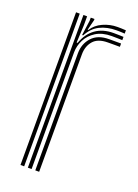

<svg xmlns="http://www.w3.org/2000/svg" viewBox="-120 -655 510 709"><g transform="rotate(20 134.5 -301.0)"><path d="M82.7 0V-600H97.2L97.2 -565L93.9 -495.8H97.7Q111.3 -534.4 139.7 -554.9Q168.2 -575.5 210.5 -575.5Q221 -575.5 231.9 -575.2Q242.8 -575 249.4 -574.6V-561.8Q242.3 -562.1 230.7 -562.3Q219.1 -562.6 208.1 -562.6Q170.5 -562.6 145.9 -547Q121.3 -531.4 109.4 -507.5Q97.4 -483.7 97.4 -459V0ZM53.7 0V-600H68.2V0ZM111.9 0V-460.1Q111.9 -497.3 135.1 -522.9Q158.3 -548.5 202.5 -548.5Q214.3 -548.5 226.3 -548.5Q238.3 -548.5 249.4 -548.5V-535.5Q238.4 -535.6 226.2 -535.6Q214 -535.5 202.5 -535.5Q163.3 -535.5 145.2 -514.4Q127.1 -493.3 127.1 -461.2V0ZM103.4 -528.8 111.5 -587.4V-600H126.1L126.2 -595.6L115.9 -554.2H118.6Q132.8 -577.1 159.9 -589.3Q187 -601.5 216.2 -601.5Q223.3 -601.5 231.5 -601.3Q239.7 -601.1 249.4 -600.4V-587.5Q241 -588.2 233.1 -588.4Q225.1 -588.6 217.1 -588.6Q180.2 -588.6 152.1 -574.6Q124 -560.6 107.5 -528.8Z"/></g></svg>

Font: Big Shoulders Inline Display SC Thin
Style: Regular
Weight: 100
Designer: Patric King
Foundry: XO Type Co
Version: Version 2.002